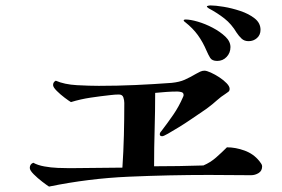

<svg xmlns="http://www.w3.org/2000/svg" viewBox="-20 -829 1040 709"><path d="M948 -215Q948 -198 935 -190Q922 -182 907 -182Q868 -182 829.5 -182.5Q791 -183 752 -183Q604 -183 455.5 -176.5Q307 -170 161 -140Q153 -145 136 -158Q119 -171 104.5 -185.5Q90 -200 90 -209Q90 -223 103 -228Q119 -219 143.5 -214.5Q168 -210 193.5 -209Q219 -208 237 -208Q286 -208 334.5 -209Q383 -210 432 -210Q436 -270 437.5 -329.5Q439 -389 439 -449Q439 -459 435.5 -469.5Q432 -480 419 -480Q412 -480 404.5 -479.5Q397 -479 389 -478Q352 -474 315 -468.5Q278 -463 242 -452Q235 -456 219 -468Q203 -480 189.5 -493.5Q176 -507 176 -515Q176 -526 186 -531Q218 -517 264 -514.5Q310 -512 345 -512Q413 -512 480 -515Q547 -518 614 -523Q643 -526 662 -534.5Q681 -543 705 -557Q712 -561 719.5 -564.5Q727 -568 735 -568Q743 -568 758.5 -561Q774 -554 790 -543.5Q806 -533 817 -521.5Q828 -510 828 -501Q828 -493 822.5 -489.5Q817 -486 812 -482Q796 -472 781 -458.5Q766 -445 750 -433Q744 -428 726 -416Q708 -404 685.5 -388.5Q663 -373 640 -359Q617 -345 600.5 -335.5Q584 -326 579 -326Q570 -326 570 -333Q570 -339 576 -345Q599 -375 620 -405.5Q641 -436 656 -471Q658 -475 658 -478Q658 -487 649.5 -489Q641 -491 635 -491Q615 -491 594 -489.5Q573 -488 553 -486Q553 -419 551 -351Q549 -283 549 -215Q641 -215 731 -218Q757 -229 778 -247.5Q799 -266 818 -285Q850 -285 883 -273Q916 -261 937 -235Q940 -231 944 -225.5Q948 -220 948 -215ZM831 -655Q831 -634 817 -619Q803 -604 782 -604Q763 -604 756 -615.5Q749 -627 743 -641Q729 -674 710.5 -699.5Q692 -725 664 -747Q659 -750 658 -754Q659 -756 661.5 -756.5Q664 -757 665 -757Q683 -757 710.5 -749Q738 -741 765.5 -726.5Q793 -712 812 -694Q831 -676 831 -655ZM942 -719Q942 -700 929 -688.5Q916 -677 898 -677Q882 -677 872 -686.5Q862 -696 854 -708Q835 -740 809 -760.5Q783 -781 751 -798Q749 -800 746.5 -801.5Q744 -803 744 -805Q744 -807 749.5 -808Q755 -809 756 -809Q775 -809 805.5 -804Q836 -799 867.5 -788.5Q899 -778 920.5 -761Q942 -744 942 -719Z"/></svg>

Font: Kaisei HarunoUmi Medium
Style: Regular
Weight: 500
Designer: Font-Kai, 金井和夫
Foundry: KAZUO KANAI
Version: Version 5.003